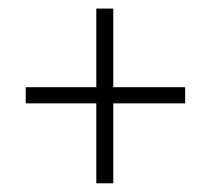

<svg xmlns="http://www.w3.org/2000/svg" viewBox="-20 -506 484 441"><path d="M39.1 -268.6V-305.7H201.2V-486.3H240.2V-305.7H405.3V-268.6H240.2V-85H201.2V-268.6Z"/></svg>

Font: Post No Bills Colombo Light
Style: Regular
Weight: 300
Designer: Kosala Senevirathne, Siva Puranthara, Lasantha Premarathna, Tharique Azeez
Foundry: Mooniak
Version: Version 1.220 ; ttfautohint (v1.6)